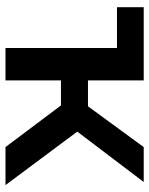

<svg xmlns="http://www.w3.org/2000/svg" viewBox="56 -586 531 682"><g transform="rotate(90 321.0 -245.5)"><path d="M355 -197H266V0H151V-396H6V-491H266V-293H358L503 -491H627L448 -255L638 0H503Z"/></g></svg>

Font: Montserrat Ace
Style: Bold
Weight: 600
Designer: Julieta Ulanovsky
Foundry: Julieta Ulanovsky
Version: Version 1